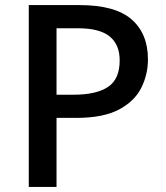

<svg xmlns="http://www.w3.org/2000/svg" viewBox="-20 -734 650 754"><path d="M293 -714Q432 -714 496.5 -658Q561 -602 561 -501Q561 -441 534.5 -388.5Q508 -336 446.5 -303.5Q385 -271 279 -271H202V0H93V-714ZM286 -623H202V-362H268Q358 -362 404 -392.5Q450 -423 450 -497Q450 -559 410.5 -591Q371 -623 286 -623Z"/></svg>

Font: Noto Sans Khmer UI Medium
Style: Regular
Weight: 500
Designer: Danh Hong and the Monotype Design Team
Foundry: Monotype Imaging Inc.
Version: Version 2.002; ttfautohint (v1.8.4.7-5d5b)